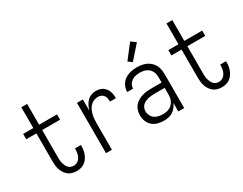

<svg xmlns="http://www.w3.org/2000/svg" viewBox="-85 -1234 2170 1718"><g transform="rotate(-30 1000.0 -375.0)"><path d="M321 8Q299 8 277.5 2.5Q256 -3 238 -16Q220 -29 207.5 -48Q195 -67 187.5 -87.5Q180 -108 177.5 -130.5Q175 -153 175 -175V-465H70V-520H175V-735H235V-520H420V-465H235V-175Q235 -160 236.5 -145.5Q238 -131 242 -117.5Q246 -104 252.5 -91Q259 -78 269 -67.5Q279 -57 293 -52Q307 -47 321 -47Q335 -47 348.5 -52Q362 -57 372 -66.5Q382 -76 389 -88.5Q396 -101 400 -114Q404 -127 405.5 -141Q407 -155 407 -169V-176H468V-166Q468 -145 464.5 -123.5Q461 -102 453 -82Q445 -62 432.5 -44.5Q420 -27 402.5 -15Q385 -3 364 2.5Q343 8 321 8Z M626 0V-520H687V-404Q694 -428 705 -450.5Q716 -473 733 -491Q750 -509 773.5 -518.5Q797 -528 822 -528Q840 -528 858.5 -524.5Q877 -521 892.5 -511Q908 -501 919.5 -486.5Q931 -472 937.5 -455Q944 -438 946.5 -419.5Q949 -401 949 -382H888Q888 -399 885 -415.5Q882 -432 872.5 -445.5Q863 -459 847.5 -466Q832 -473 816 -473Q794 -473 773 -465Q752 -457 736.5 -441Q721 -425 711.5 -405Q702 -385 696.5 -363.5Q691 -342 689 -320Q687 -298 687 -276V0Z M1223 8Q1191 8 1160 0Q1129 -8 1105 -28.5Q1081 -49 1069.5 -79.5Q1058 -110 1058 -141Q1058 -166 1065 -190.5Q1072 -215 1087.5 -234Q1103 -253 1125 -266Q1147 -279 1170.5 -286.5Q1194 -294 1219 -296.5Q1244 -299 1268 -299H1373V-352Q1373 -368 1370 -384.5Q1367 -401 1359.5 -415.5Q1352 -430 1340 -441.5Q1328 -453 1313 -460Q1298 -467 1281.5 -470Q1265 -473 1249 -473Q1227 -473 1205.5 -469Q1184 -465 1165.5 -453Q1147 -441 1136 -421.5Q1125 -402 1125 -381V-379H1064V-381Q1064 -403 1071 -424.5Q1078 -446 1091 -464Q1104 -482 1122.5 -494.5Q1141 -507 1161.5 -514.5Q1182 -522 1204.5 -525Q1227 -528 1249 -528Q1273 -528 1297 -524Q1321 -520 1343 -510Q1365 -500 1383.5 -483.5Q1402 -467 1413.5 -445.5Q1425 -424 1429.5 -400Q1434 -376 1434 -352V0H1373V-88Q1364 -66 1349 -47Q1334 -28 1314 -15Q1294 -2 1270.5 3Q1247 8 1223 8ZM1246 -47Q1263 -47 1280.5 -50.5Q1298 -54 1313.5 -62Q1329 -70 1341 -83Q1353 -96 1360.5 -112Q1368 -128 1370.5 -145.5Q1373 -163 1373 -180V-244H1268Q1252 -244 1235 -242.5Q1218 -241 1202 -237Q1186 -233 1170.5 -226Q1155 -219 1143 -207.5Q1131 -196 1125 -180Q1119 -164 1119 -147Q1119 -124 1129.5 -103Q1140 -82 1158.5 -69Q1177 -56 1200 -51.5Q1223 -47 1246 -47ZM1241 -585 1202 -615 1313 -758 1362 -722Z M1821 8Q1799 8 1777.5 2.5Q1756 -3 1738 -16Q1720 -29 1707.5 -48Q1695 -67 1687.5 -87.5Q1680 -108 1677.5 -130.5Q1675 -153 1675 -175V-465H1570V-520H1675V-735H1735V-520H1920V-465H1735V-175Q1735 -160 1736.5 -145.5Q1738 -131 1742 -117.5Q1746 -104 1752.5 -91Q1759 -78 1769 -67.5Q1779 -57 1793 -52Q1807 -47 1821 -47Q1835 -47 1848.5 -52Q1862 -57 1872 -66.5Q1882 -76 1889 -88.5Q1896 -101 1900 -114Q1904 -127 1905.5 -141Q1907 -155 1907 -169V-176H1968V-166Q1968 -145 1964.5 -123.5Q1961 -102 1953 -82Q1945 -62 1932.5 -44.5Q1920 -27 1902.5 -15Q1885 -3 1864 2.5Q1843 8 1821 8Z"/></g></svg>

Font: Iosevka Fixed Light
Style: Regular
Weight: 300
Monospace: yes
Designer: Belleve Invis
Foundry: Belleve Invis
Version: Version 32.3.0